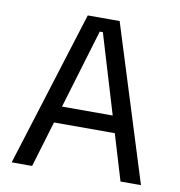

<svg xmlns="http://www.w3.org/2000/svg" viewBox="-74 -708 729 777"><g transform="rotate(10 290.5 -319.5)"><path d="M24.7 0 224.7 -639H355.7L556 0H471.9L296.6 -583H283.9L108.7 0ZM144.3 -188.7V-257.6H435.5V-188.7Z"/></g></svg>

Font: Anek Latin Medium
Style: Regular
Weight: 500
Designer: Yesha Goshar
Foundry: Ek Type
Version: Version 1.003